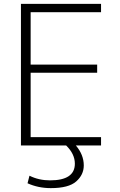

<svg xmlns="http://www.w3.org/2000/svg" viewBox="-20 -750 619 990"><path d="M501 -687H138V-417H481V-375H138V-43H501V0H371Q412 48 412 103Q412 151 373 185.5Q334 220 242 220Q177 220 122 195L132 156Q180 180 238 180Q366 180 366 94Q366 44 321 0H88V-730H501Z"/></svg>

Font: M PLUS 1p Light
Style: Regular
Weight: 300
Version: Version 1.061